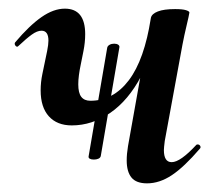

<svg xmlns="http://www.w3.org/2000/svg" viewBox="-20 -415 503 444"><path d="M74 -206Q74 -225 78 -244L89 -297Q92 -312 92 -321Q92 -344 76 -344Q66 -344 53.5 -335Q41 -326 23 -309Q21 -307 20 -307Q17 -307 15 -310.5Q13 -314 15 -317Q48 -356 76 -375.5Q104 -395 130 -395Q177 -395 177 -336Q177 -317 173 -297L167 -267Q161 -239 161 -220Q161 -200 168 -191Q175 -182 189 -182Q242 -182 278 -229.5Q314 -277 329 -374L347 -373Q336 -295 306.5 -239Q277 -183 235 -154Q193 -125 146 -125Q112 -125 93 -146Q74 -167 74 -206ZM273 -44Q273 -59 276 -77L329 -374Q331 -383 345 -388.5Q359 -394 385 -394Q402 -394 410 -391.5Q418 -389 418 -386Q417 -379 411.5 -356Q406 -333 402 -312L361 -89Q359 -73 359 -68Q359 -40 377 -40Q397 -40 434 -80Q435 -81 437 -81Q441 -81 443 -77.5Q445 -74 442 -71Q406 -29 377.5 -10Q349 9 320 9Q295 9 284 -4.5Q273 -18 273 -44ZM197 -46Q191 -46 187.5 -48Q184 -50 185 -54L228 -305Q229 -309 233.5 -311.5Q238 -314 244 -314Q250 -314 253.5 -311.5Q257 -309 256 -305L213 -54Q212 -50 207.5 -48Q203 -46 197 -46Z"/></svg>

Font: Cormorant Garamond
Style: Bold Italic
Weight: 700
Italic angle: -10°
Designer: Christian Thalmann (Catharsis Fonts)
Foundry: Catharsis Fonts
Version: Version 4.000